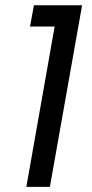

<svg xmlns="http://www.w3.org/2000/svg" viewBox="-20 -729 360 749"><path d="M82.8 0H174.6L300.3 -708.5H112.4L97.1 -625.6H193.2Z"/></svg>

Font: Poppins Devanagari Thin
Style: Italic
Weight: 100
Italic angle: -10°
Designer: Ninad Kale (Devanagari), Jonny Pinhorn (Latin)
Foundry: Indian Type Foundry
Version: 4.005